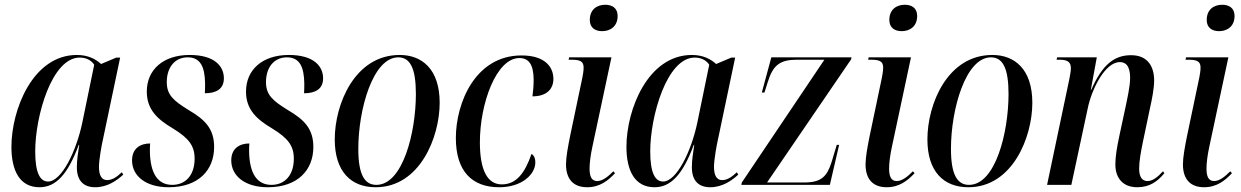

<svg xmlns="http://www.w3.org/2000/svg" viewBox="-20 -777 5218 807"><path d="M146 10C215 10 265 -44 311 -168H313C308 -133 303 -105 303 -74C303 -19 330 10 380 10C432 10 472 -19 498 -43L492 -53C470 -32 451 -20 430 -20C408 -20 396 -39 396 -75C396 -106 407 -167 414 -197L485 -535H469L405 -508C383 -528 351 -546 303 -546C118 -546 28 -316 28 -160C28 -58 64 10 146 10ZM182 -14C149 -14 128 -49 128 -141C128 -289 198 -535 315 -535C339 -535 362 -526 376 -505L326 -262C301 -142 239 -14 182 -14Z M689 10C814 10 880 -62 880 -159C880 -236 842 -274 772 -315C709 -354 681 -378 681 -432C681 -494 715 -536 769 -536C823 -536 841 -495 842 -426C842 -413 842 -400 841 -385C889 -385 921 -403 921 -448C921 -497 884 -546 777 -546C666 -546 597 -484 597 -392C597 -317 641 -276 707 -237C774 -196 798 -164 798 -110C798 -43 762 0 704 0C643 0 612 -48 610 -139C610 -150 610 -162 611 -174C571 -174 535 -154 535 -103C535 -38 592 10 689 10Z M1106 10C1231 10 1297 -62 1297 -159C1297 -236 1259 -274 1189 -315C1126 -354 1098 -378 1098 -432C1098 -494 1132 -536 1186 -536C1240 -536 1258 -495 1259 -426C1259 -413 1259 -400 1258 -385C1306 -385 1338 -403 1338 -448C1338 -497 1301 -546 1194 -546C1083 -546 1014 -484 1014 -392C1014 -317 1058 -276 1124 -237C1191 -196 1215 -164 1215 -110C1215 -43 1179 0 1121 0C1060 0 1029 -48 1027 -139C1027 -150 1027 -162 1028 -174C988 -174 952 -154 952 -103C952 -38 1009 10 1106 10Z M1559 10C1745 10 1828 -201 1828 -345C1828 -487 1753 -546 1660 -546C1471 -546 1387 -339 1387 -191C1387 -55 1456 10 1559 10ZM1562 0C1514 0 1486 -40 1486 -151C1486 -319 1548 -536 1654 -536C1704 -536 1728 -490 1728 -382C1728 -220 1673 0 1562 0Z M2078 10C2176 10 2230 -46 2230 -94C2230 -114 2223 -125 2214 -130C2186 -49 2150 -2 2089 -2C2029 -2 1997 -61 1997 -179C1997 -342 2066 -533 2163 -533C2202 -533 2222 -507 2223 -444C2223 -417 2221 -393 2218 -372C2281 -372 2306 -406 2306 -445C2306 -497 2269 -544 2172 -544C1977 -544 1896 -343 1896 -197C1896 -56 1965 10 2078 10Z M2511 -646C2545 -646 2576 -666 2576 -710C2576 -744 2552 -757 2524 -757C2489 -757 2459 -737 2459 -693C2459 -660 2482 -646 2511 -646ZM2448 10C2501 10 2536 -18 2565 -49L2558 -57C2536 -35 2513 -16 2490 -16C2466 -16 2458 -36 2458 -69C2458 -90 2462 -125 2470 -161L2550 -536H2372L2370 -526H2382C2420 -526 2433 -518 2433 -493C2433 -481 2431 -467 2428 -452L2377 -209C2367 -160 2359 -116 2359 -86C2359 -24 2390 10 2448 10Z M2731 10C2800 10 2850 -44 2896 -168H2898C2893 -133 2888 -105 2888 -74C2888 -19 2915 10 2965 10C3017 10 3057 -19 3083 -43L3077 -53C3055 -32 3036 -20 3015 -20C2993 -20 2981 -39 2981 -75C2981 -106 2992 -167 2999 -197L3070 -535H3054L2990 -508C2968 -528 2936 -546 2888 -546C2703 -546 2613 -316 2613 -160C2613 -58 2649 10 2731 10ZM2767 -14C2734 -14 2713 -49 2713 -141C2713 -289 2783 -535 2900 -535C2924 -535 2947 -526 2961 -505L2911 -262C2886 -142 2824 -14 2767 -14Z M3096 0H3468L3507 -168H3497L3475 -95C3456 -36 3433 -10 3360 -10H3204L3557 -527L3559 -536H3222L3182 -388H3193L3207 -432C3229 -504 3259 -526 3330 -526H3445L3098 -10Z M3770 -646C3804 -646 3835 -666 3835 -710C3835 -744 3811 -757 3783 -757C3748 -757 3718 -737 3718 -693C3718 -660 3741 -646 3770 -646ZM3707 10C3760 10 3795 -18 3824 -49L3817 -57C3795 -35 3772 -16 3749 -16C3725 -16 3717 -36 3717 -69C3717 -90 3721 -125 3729 -161L3809 -536H3631L3629 -526H3641C3679 -526 3692 -518 3692 -493C3692 -481 3690 -467 3687 -452L3636 -209C3626 -160 3618 -116 3618 -86C3618 -24 3649 10 3707 10Z M4050 10C4236 10 4319 -201 4319 -345C4319 -487 4244 -546 4151 -546C3962 -546 3878 -339 3878 -191C3878 -55 3947 10 4050 10ZM4053 0C4005 0 3977 -40 3977 -151C3977 -319 4039 -536 4145 -536C4195 -536 4219 -490 4219 -382C4219 -220 4164 0 4053 0Z M4760 10C4812 10 4845 -14 4874 -49L4868 -57C4847 -34 4826 -16 4803 -16C4780 -16 4768 -34 4768 -68C4768 -100 4775 -137 4783 -177L4813 -320C4822 -360 4831 -405 4831 -439C4831 -495 4806 -545 4734 -545C4663 -545 4613 -505 4567 -400H4565L4590 -536H4423L4421 -526H4433C4468 -526 4481 -516 4481 -490C4481 -479 4478 -461 4474 -442L4381 0H4483L4552 -322C4569 -404 4625 -516 4687 -516C4725 -516 4730 -477 4730 -449C4730 -413 4717 -358 4712 -333L4685 -207C4674 -156 4668 -117 4668 -86C4668 -27 4701 10 4760 10Z M5104 -646C5138 -646 5169 -666 5169 -710C5169 -744 5145 -757 5117 -757C5082 -757 5052 -737 5052 -693C5052 -660 5075 -646 5104 -646ZM5041 10C5094 10 5129 -18 5158 -49L5151 -57C5129 -35 5106 -16 5083 -16C5059 -16 5051 -36 5051 -69C5051 -90 5055 -125 5063 -161L5143 -536H4965L4963 -526H4975C5013 -526 5026 -518 5026 -493C5026 -481 5024 -467 5021 -452L4970 -209C4960 -160 4952 -116 4952 -86C4952 -24 4983 10 5041 10Z"/></svg>

Font: Noto Serif Display Condensed Medium
Style: Italic
Weight: 500
Width: 3
Italic angle: -12°
Designer: Monotype Design Team
Foundry: Monotype Imaging Inc.
Version: Version 2.009